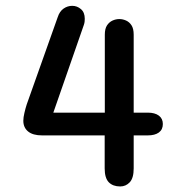

<svg xmlns="http://www.w3.org/2000/svg" viewBox="-20 -646 659 675"><path d="M402.5 9.5Q377 9.5 362.5 -5.2Q348 -20 348 -54V-170H128Q95.5 -170 78.8 -183.8Q62 -197.5 62 -221.5Q62 -233 65.8 -249Q69.5 -265 74 -279L183 -586Q189.5 -606 203.5 -615.8Q217.5 -625.5 234 -625.5Q251 -625.5 264.5 -614Q278 -602.5 278 -580Q278 -575.5 277.5 -570.2Q277 -565 275 -559L167.5 -250H348.5V-524Q348.5 -545 356.2 -556.8Q364 -568.5 375.8 -573.8Q387.5 -579 399.5 -579Q411.5 -579 423.2 -573.8Q435 -568.5 442.5 -556.8Q450 -545 450 -524V-250H499.5Q524.5 -250 538.5 -239.5Q552.5 -229 552.5 -210Q552.5 -190.5 538.5 -180.2Q524.5 -170 499.5 -170H450V-54Q450 -20 436.2 -5.2Q422.5 9.5 402.5 9.5Z"/></svg>

Font: Sono ExtraLight Monospace Medium
Style: Regular
Weight: 500
Version: Version 2.112